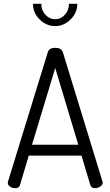

<svg xmlns="http://www.w3.org/2000/svg" viewBox="-20 -988 580 1008"><path d="M21 -28Q21 -33 22 -35L231 -714Q238 -737 270 -737Q302 -737 310 -714L518 -35Q518 -34 518.5 -32Q519 -30 519 -29Q519 -17 506 -8.5Q493 0 479 0Q460 0 454 -17L408 -171H131L85 -17Q81 0 59 0Q45 0 33 -8Q21 -16 21 -28ZM148 -228H391L270 -631ZM153 -968H197Q197 -934 218.5 -910.5Q240 -887 270 -887Q299 -887 320.5 -910.5Q342 -934 342 -968H386Q386 -921 350.5 -886Q315 -851 270 -851Q223 -851 188 -886Q153 -921 153 -968Z"/></svg>

Font: Terminal Dosis
Style: Regular
Weight: 400
Designer: Edgar Tolentino, Pablo Impallari, Igino Marini
Foundry: Edgar Tolentino, Pablo Impallari, Igino Marini
Version: Version 1.007